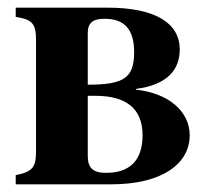

<svg xmlns="http://www.w3.org/2000/svg" viewBox="-20 -481 532 501"><path d="M21 -461V-437C65 -430 74 -419 74 -376V-87C74 -45 66 -33 21 -24V0H270C405 0 475 -55 475 -128C475 -191 419 -238 335 -247V-249C418 -260 449 -300 449 -352C449 -422 383 -461 261 -461ZM209 -231H229C309 -231 352 -198 352 -128C352 -60 316 -30 257 -30C223 -30 209 -42 209 -75ZM209 -395C209 -421 222 -432 253 -432C304 -432 330 -405 330 -345C330 -278 304 -260 209 -260Z"/></svg>

Font: XITS Math
Style: Bold
Weight: 700
Designer: MicroPress Inc., with final additions and corrections provided by Coen Hoffman, Elsevier (retired)
Version: Version 1.105